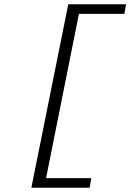

<svg xmlns="http://www.w3.org/2000/svg" viewBox="-20 -728 640 900"><path d="M127 152 300 -708H571L563 -663H350L196 107H408L400 152Z"/></svg>

Font: TypoPRO Source Code Pro
Style: Italic
Weight: 400
Italic angle: -11°
Monospace: yes
Designer: Paul D. Hunt, Teo Tuominen
Foundry: Adobe Systems Incorporated
Version: Version 1.030;PS 1.0;hotconv 1.0.84;makeotf.lib2.5.63406